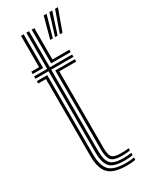

<svg xmlns="http://www.w3.org/2000/svg" viewBox="-209 -847 714 902"><g transform="rotate(-30 148.0 -396.5)"><path d="M194.4 -18.7Q133.5 -18.7 113.9 -43Q94.3 -67.3 94.3 -118.5V-561.3H23.2V-574.2H94.3V-770H108.8V-574.2H229.4V-561.3H108.8V-118.5Q108.8 -72.2 125.9 -51.9Q142.9 -31.6 194.4 -31.6Q205 -31.6 216.4 -32.5Q227.8 -33.3 239.4 -34.9V-22.6Q229.4 -20.5 217.9 -19.6Q206.3 -18.7 194.4 -18.7ZM194.4 7Q121.2 7 93.2 -22.2Q65.3 -51.4 65.3 -118.5V-535.6H23.2V-548.5H79.8V-118.5Q79.8 -59.7 103.3 -32.8Q126.8 -5.9 194.4 -5.9Q206.4 -5.9 218 -6.8Q229.7 -7.8 239.4 -10.1V2.4Q221.7 7 194.4 7ZM194.4 -44.5Q150.8 -44.5 137.1 -61.3Q123.3 -78.2 123.3 -118.5V-548.5H229.4V-535.6H137.8V-118.5Q137.8 -84.4 148.3 -70.9Q158.9 -57.4 194.4 -57.4Q208.5 -57.4 220.1 -57.9Q231.6 -58.5 239.4 -60V-47.7Q230.3 -46.2 218.8 -45.3Q207.3 -44.5 194.4 -44.5ZM23.2 -587.1V-600H65.3V-770H79.8V-587.1ZM123.3 -587.1V-770H137.8V-600H229.4V-587.1ZM227.1 -684.8 267.4 -800H283L241.2 -684.8ZM201 -684.8 236.5 -800H252.1L214.8 -684.8ZM174.6 -684.8 205.7 -800H221.3L188.7 -684.8Z"/></g></svg>

Font: Big Shoulders Inline Thin
Style: Regular
Weight: 100
Designer: Patric King
Foundry: XO Type Co
Version: Version 2.002